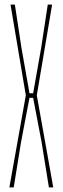

<svg xmlns="http://www.w3.org/2000/svg" viewBox="-20 -820 274 840"><path d="M21 0 93 -403 26 -800H45L74 -610L109 -412H125L160 -610L189 -800H208L141 -403L213 0H194L162 -198L125 -392H109L72 -198L40 0Z"/></svg>

Font: Big Shoulders Display Thin Thin
Style: Regular
Weight: 250
Version: Version 2.002